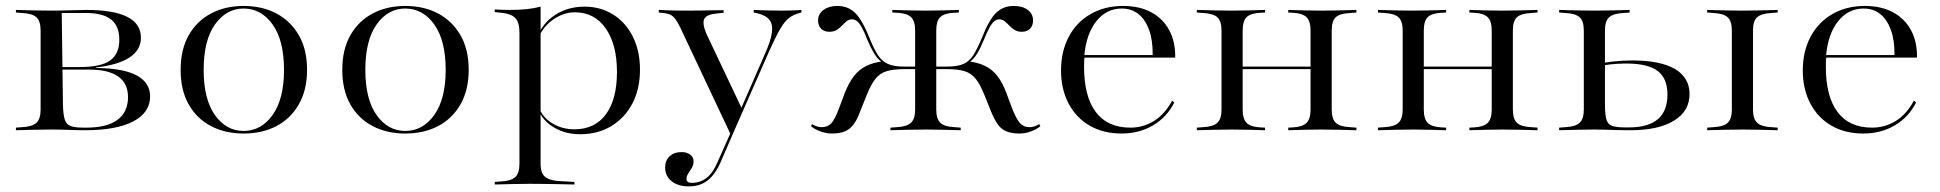

<svg xmlns="http://www.w3.org/2000/svg" viewBox="-20 -447 6658 659"><path d="M155.6 -2.4Q124.2 -2.4 95.6 -1.6Q66.9 -0.8 34.7 0V-8.9L55.6 -10.5Q90.3 -12.1 104.8 -25.4Q119.4 -38.7 119.4 -71V-341.9Q119.4 -375 104.8 -387.9Q90.3 -400.8 55.6 -402.4L34.7 -404V-412.9Q66.9 -412.1 95.6 -411.3Q124.2 -410.5 155.6 -410.5Q188.7 -410.5 220.6 -411.7Q252.4 -412.9 275.8 -412.9Q370.2 -412.9 416.9 -389.1Q463.7 -365.3 463.7 -317.7Q463.7 -275.8 425 -250Q386.3 -224.2 308.9 -215.3V-213.7Q402.4 -212.9 448.8 -188.3Q495.2 -163.7 495.2 -116.1Q495.2 -60.5 437.1 -30.2Q379 0 272.6 0Q244.4 0 216.1 -1.2Q187.9 -2.4 156.5 -2.4ZM196 -88.7Q196.8 -54.8 202 -37.5Q207.3 -20.2 222.2 -14.5Q237.1 -8.9 266.9 -8.9H275.8Q347.6 -8.9 383.5 -35.9Q419.4 -62.9 419.4 -113.7Q419.4 -160.5 385.9 -184.3Q352.4 -208.1 286.3 -208.1H162.9V-216.9H254Q326.6 -216.9 358.1 -239.5Q389.5 -262.1 389.5 -310.5Q389.5 -357.3 361.7 -379.8Q333.9 -402.4 274.2 -402.4H189.5L191.9 -404Z M816.1 11.3Q753.2 11.3 704.4 -14.1Q655.6 -39.5 627.8 -88.3Q600 -137.1 600 -207.3Q600 -277.4 627.8 -326.2Q655.6 -375 704.4 -400.8Q753.2 -426.6 816.1 -426.6Q879.8 -426.6 928.6 -400.8Q977.4 -375 1005.6 -326.2Q1033.9 -277.4 1033.9 -207.3Q1033.9 -137.9 1005.6 -88.7Q977.4 -39.5 928.6 -14.1Q879.8 11.3 816.1 11.3ZM816.1 2.4Q876.6 2.4 915.7 -52.4Q954.8 -107.3 954.8 -207.3Q954.8 -308.1 915.7 -362.9Q876.6 -417.7 816.1 -417.7Q756.5 -417.7 717.7 -362.9Q679 -308.1 679 -207.3Q679 -106.5 717.7 -52Q756.5 2.4 816.1 2.4Z M1371 11.3Q1308.1 11.3 1259.3 -14.1Q1210.5 -39.5 1182.7 -88.3Q1154.8 -137.1 1154.8 -207.3Q1154.8 -277.4 1182.7 -326.2Q1210.5 -375 1259.3 -400.8Q1308.1 -426.6 1371 -426.6Q1434.7 -426.6 1483.5 -400.8Q1532.3 -375 1560.5 -326.2Q1588.7 -277.4 1588.7 -207.3Q1588.7 -137.9 1560.5 -88.7Q1532.3 -39.5 1483.5 -14.1Q1434.7 11.3 1371 11.3ZM1371 2.4Q1431.5 2.4 1470.6 -52.4Q1509.7 -107.3 1509.7 -207.3Q1509.7 -308.1 1470.6 -362.9Q1431.5 -417.7 1371 -417.7Q1311.3 -417.7 1272.6 -362.9Q1233.9 -308.1 1233.9 -207.3Q1233.9 -106.5 1272.6 -52Q1311.3 2.4 1371 2.4Z M1799.2 183.9Q1767.7 183.9 1739.1 184.7Q1710.5 185.5 1678.2 186.3V177.4L1699.2 175.8Q1733.9 174.2 1748.4 160.9Q1762.9 147.6 1762.9 115.3V-206.5H1835.5V115.3Q1835.5 137.1 1842.3 149.6Q1849.2 162.1 1865.3 168.1Q1881.5 174.2 1908.9 175L1951.6 177.4V186.3Q1924.2 185.5 1898.8 185.1Q1873.4 184.7 1849.2 184.3Q1825 183.9 1799.2 183.9ZM1986.3 -424.2Q2041.9 -424.2 2085.1 -396.8Q2128.2 -369.4 2152.4 -320.6Q2176.6 -271.8 2176.6 -208.1Q2176.6 -141.9 2150.8 -92.3Q2125 -42.7 2078.6 -14.5Q2032.3 13.7 1971 13.7Q1919.4 13.7 1879.8 -10.5Q1840.3 -34.7 1829 -70.2L1830.6 -77.4Q1841.1 -45.2 1875 -24.2Q1908.9 -3.2 1951.6 -3.2Q2021.8 -3.2 2059.7 -54.8Q2097.6 -106.5 2097.6 -200Q2097.6 -294.4 2058.9 -349.6Q2020.2 -404.8 1953.2 -404.8Q1913.7 -404.8 1877.4 -379Q1841.1 -353.2 1824.2 -308.1L1822.6 -316.1Q1841.1 -366.9 1885.1 -395.6Q1929 -424.2 1986.3 -424.2ZM1762.9 -206.5V-335.5Q1762.9 -371 1748 -385.9Q1733.1 -400.8 1692.7 -404L1678.2 -405.6V-414.5Q1697.6 -413.7 1708.5 -413.3Q1719.4 -412.9 1731.5 -412.9Q1761.3 -412.9 1787.9 -415.7Q1814.5 -418.5 1835.5 -424.2V-414.5V-206.5Z M2487.1 12.9 2314.5 -353.2Q2305.6 -371 2298.4 -381Q2291.1 -391.1 2281.9 -396Q2272.6 -400.8 2256.5 -402.4L2241.1 -404V-412.9Q2258.1 -412.1 2278.6 -411.3Q2299.2 -410.5 2322.6 -410.5H2326.6H2332.3Q2359.7 -410.5 2383.9 -410.9Q2408.1 -411.3 2427.8 -411.7Q2447.6 -412.1 2463.7 -412.1V-403.2L2441.1 -400.8Q2405.6 -397.6 2397.6 -382.7Q2389.5 -367.7 2404 -332.3L2527.4 -71.8L2516.9 -58.9L2604.8 -260.5Q2625.8 -306.5 2629.4 -335.5Q2633.1 -364.5 2620.2 -379.8Q2607.3 -395.2 2578.2 -401.6L2566.9 -404V-412.9Q2583.1 -412.1 2609.3 -411.3Q2635.5 -410.5 2666.1 -410.5Q2687.9 -410.5 2704 -411.3Q2720.2 -412.1 2730.6 -412.9V-404L2724.2 -402.4Q2703.2 -396.8 2688.3 -385.5Q2673.4 -374.2 2658.1 -348Q2642.7 -321.8 2620.2 -271.8L2495.2 12.9ZM2344.4 192.7Q2307.3 192.7 2285.1 175Q2262.9 157.3 2262.9 127.4Q2262.9 104 2278.2 89.5Q2293.5 75 2319.4 75Q2337.9 75 2349.2 83.9Q2360.5 92.7 2360.5 106.5Q2360.5 119.4 2354.4 129.4Q2348.4 139.5 2342.3 148.4Q2336.3 157.3 2336.3 166.9Q2336.3 180.6 2354 180.6Q2383.9 180.6 2405.6 163.3Q2427.4 146 2442.7 109.7L2494.4 -6.5L2501.6 -1.6L2451.6 113.7Q2439.5 140.3 2423.8 158.1Q2408.1 175.8 2388.7 184.3Q2369.4 192.7 2344.4 192.7Z M3479 11.3Q3453.2 11.3 3435.5 4.4Q3417.7 -2.4 3405.6 -19Q3393.5 -35.5 3381.5 -64.5L3358.1 -122.6Q3343.5 -158.9 3328.2 -177.4Q3312.9 -196 3290.3 -202.8Q3267.7 -209.7 3230.6 -209.7H3179V-218.5H3231.5Q3266.1 -218.5 3286.7 -227.4Q3307.3 -236.3 3321 -258.1Q3334.7 -279.8 3350.8 -318.5Q3375 -379.8 3399.2 -403.2Q3423.4 -426.6 3459.7 -426.6Q3489.5 -426.6 3507.7 -412.9Q3525.8 -399.2 3525.8 -376.6Q3525.8 -358.9 3515.3 -348.4Q3504.8 -337.9 3487.1 -337.9Q3472.6 -337.9 3462.1 -344.4Q3451.6 -350.8 3444 -359.3Q3436.3 -367.7 3428.2 -374.2Q3420.2 -380.6 3409.7 -380.6Q3400.8 -380.6 3392.7 -374.2Q3384.7 -367.7 3376.2 -352.4Q3367.7 -337.1 3357.3 -311.3Q3345.2 -281.5 3333.5 -262.5Q3321.8 -243.5 3307.3 -233.9L3299.2 -237.1Q3335.5 -233.1 3360.5 -221Q3385.5 -208.9 3402.8 -186.7Q3420.2 -164.5 3433.1 -130.6L3454 -75Q3468.5 -37.9 3481 -24.2Q3493.5 -10.5 3513.7 -10.5Q3529.8 -10.5 3546.8 -21L3550.8 -13.7Q3537.1 -2.4 3517.7 4.4Q3498.4 11.3 3479 11.3ZM2834.7 11.3Q2816.9 11.3 2797.2 4.4Q2777.4 -2.4 2763.7 -13.7L2766.9 -21Q2784.7 -10.5 2800 -10.5Q2821 -10.5 2833.5 -24.2Q2846 -37.9 2859.7 -75L2880.6 -130.6Q2894.4 -164.5 2911.7 -186.7Q2929 -208.9 2954 -221Q2979 -233.1 3014.5 -237.1L3007.3 -233.9Q2992.7 -243.5 2981 -262.5Q2969.4 -281.5 2956.5 -311.3Q2946.8 -337.1 2938.3 -352.4Q2929.8 -367.7 2921.8 -374.2Q2913.7 -380.6 2904 -380.6Q2893.5 -380.6 2885.9 -374.2Q2878.2 -367.7 2870.2 -359.3Q2862.1 -350.8 2852 -344.4Q2841.9 -337.9 2826.6 -337.9Q2808.9 -337.9 2798.4 -348.4Q2787.9 -358.9 2787.9 -376.6Q2787.9 -399.2 2806.5 -412.9Q2825 -426.6 2854 -426.6Q2890.3 -426.6 2914.5 -403.2Q2938.7 -379.8 2963.7 -318.5Q2979 -279.8 2993.1 -258.1Q3007.3 -236.3 3027.8 -227.4Q3048.4 -218.5 3082.3 -218.5H3135.5V-209.7H3083.1Q3046.8 -209.7 3023.8 -202.8Q3000.8 -196 2985.5 -177.4Q2970.2 -158.9 2955.6 -122.6L2932.3 -64.5Q2921.8 -35.5 2908.9 -19Q2896 -2.4 2878.6 4.4Q2861.3 11.3 2834.7 11.3ZM3121 -206.5V-341.9Q3121 -375 3106.9 -388.3Q3092.7 -401.6 3058.9 -403.2L3042.7 -404V-412.9Q3073.4 -412.1 3100.8 -411.3Q3128.2 -410.5 3157.3 -410.5Q3186.3 -410.5 3213.3 -411.3Q3240.3 -412.1 3271 -412.9V-404L3254.8 -403.2Q3221 -401.6 3207.3 -388.3Q3193.5 -375 3193.5 -341.9V-206.5ZM3157.3 -2.4Q3125.8 -2.4 3097.2 -1.6Q3068.5 -0.8 3036.3 0V-8.9L3057.3 -10.5Q3091.9 -12.1 3106.5 -25.4Q3121 -38.7 3121 -71V-206.5H3193.5V-71Q3193.5 -38.7 3207.7 -25.4Q3221.8 -12.1 3257.3 -10.5L3277.4 -8.9V0Q3245.2 -0.8 3216.5 -1.6Q3187.9 -2.4 3157.3 -2.4Z M3829 11.3Q3766.9 11.3 3720.2 -15.7Q3673.4 -42.7 3647.6 -91.9Q3621.8 -141.1 3621.8 -204.8Q3621.8 -271 3648.4 -321Q3675 -371 3723.4 -398.8Q3771.8 -426.6 3834.7 -426.6Q3891.1 -426.6 3931.5 -404.8Q3971.8 -383.1 3993.1 -343.5Q4014.5 -304 4013.7 -249.2H3667.7L3666.9 -258.1H3936.3Q3937.1 -308.1 3924.2 -344Q3911.3 -379.8 3887.5 -398.8Q3863.7 -417.7 3829.8 -417.7Q3777.4 -417.7 3742.7 -373.8Q3708.1 -329.8 3701.6 -255.6L3702.4 -254.8Q3701.6 -246.8 3701.2 -237.9Q3700.8 -229 3700.8 -217.7Q3700.8 -116.1 3741.1 -62.5Q3781.5 -8.9 3859.7 -8.9Q3903.2 -8.9 3940.3 -31.5Q3977.4 -54 4003.2 -101.6L4010.5 -95.2Q3985.5 -45.2 3937.9 -16.9Q3890.3 11.3 3829 11.3Z M4514.5 -2.4Q4485.5 -2.4 4458.9 -1.6Q4432.3 -0.8 4401.6 0V-8.9L4416.9 -9.7Q4450 -11.3 4464.1 -25Q4478.2 -38.7 4478.2 -71V-206.5H4550.8V-71Q4550.8 -38.7 4564.9 -25.4Q4579 -12.1 4614.5 -10.5L4635.5 -8.9V0Q4603.2 -0.8 4574.2 -1.6Q4545.2 -2.4 4514.5 -2.4ZM4208.9 -2.4Q4177.4 -2.4 4148.8 -1.6Q4120.2 -0.8 4087.9 0V-8.9L4108.9 -10.5Q4143.5 -12.1 4158.1 -25.4Q4172.6 -38.7 4172.6 -71V-341.9Q4172.6 -375 4158.1 -387.9Q4143.5 -400.8 4108.9 -402.4L4087.9 -404V-412.9Q4120.2 -412.1 4148.8 -411.3Q4177.4 -410.5 4208.9 -410.5Q4237.1 -410.5 4264.1 -411.3Q4291.1 -412.1 4321.8 -412.9V-404L4306.5 -403.2Q4272.6 -401.6 4258.9 -388.3Q4245.2 -375 4245.2 -341.9V-71Q4245.2 -38.7 4258.9 -25Q4272.6 -11.3 4306.5 -9.7L4321.8 -8.9V0Q4291.1 -0.8 4264.1 -1.6Q4237.1 -2.4 4208.9 -2.4ZM4478.2 -206.5V-341.9Q4478.2 -375 4464.1 -388.3Q4450 -401.6 4416.9 -403.2L4401.6 -404V-412.9Q4432.3 -412.1 4458.9 -411.3Q4485.5 -410.5 4514.5 -410.5Q4545.2 -410.5 4574.2 -411.3Q4603.2 -412.1 4635.5 -412.9V-404L4614.5 -402.4Q4579 -400.8 4564.9 -387.9Q4550.8 -375 4550.8 -341.9V-206.5ZM4219.4 -209.7V-218.5H4504.8V-209.7Z M5136.3 -2.4Q5107.3 -2.4 5080.6 -1.6Q5054 -0.8 5023.4 0V-8.9L5038.7 -9.7Q5071.8 -11.3 5085.9 -25Q5100 -38.7 5100 -71V-206.5H5172.6V-71Q5172.6 -38.7 5186.7 -25.4Q5200.8 -12.1 5236.3 -10.5L5257.3 -8.9V0Q5225 -0.8 5196 -1.6Q5166.9 -2.4 5136.3 -2.4ZM4830.6 -2.4Q4799.2 -2.4 4770.6 -1.6Q4741.9 -0.8 4709.7 0V-8.9L4730.6 -10.5Q4765.3 -12.1 4779.8 -25.4Q4794.4 -38.7 4794.4 -71V-341.9Q4794.4 -375 4779.8 -387.9Q4765.3 -400.8 4730.6 -402.4L4709.7 -404V-412.9Q4741.9 -412.1 4770.6 -411.3Q4799.2 -410.5 4830.6 -410.5Q4858.9 -410.5 4885.9 -411.3Q4912.9 -412.1 4943.5 -412.9V-404L4928.2 -403.2Q4894.4 -401.6 4880.6 -388.3Q4866.9 -375 4866.9 -341.9V-71Q4866.9 -38.7 4880.6 -25Q4894.4 -11.3 4928.2 -9.7L4943.5 -8.9V0Q4912.9 -0.8 4885.9 -1.6Q4858.9 -2.4 4830.6 -2.4ZM5100 -206.5V-341.9Q5100 -375 5085.9 -388.3Q5071.8 -401.6 5038.7 -403.2L5023.4 -404V-412.9Q5054 -412.1 5080.6 -411.3Q5107.3 -410.5 5136.3 -410.5Q5166.9 -410.5 5196 -411.3Q5225 -412.1 5257.3 -412.9V-404L5236.3 -402.4Q5200.8 -400.8 5186.7 -387.9Q5172.6 -375 5172.6 -341.9V-206.5ZM4841.1 -209.7V-218.5H5126.6V-209.7Z M5924.2 -206.5V-341.9Q5924.2 -375 5909.7 -387.9Q5895.2 -400.8 5860.5 -402.4L5839.5 -404V-412.9Q5871.8 -412.1 5900.8 -411.3Q5929.8 -410.5 5960.5 -410.5Q5991.9 -410.5 6020.6 -411.3Q6049.2 -412.1 6081.5 -412.9V-404L6060.5 -402.4Q6025.8 -400.8 6011.3 -387.9Q5996.8 -375 5996.8 -341.9V-206.5ZM5960.5 -2.4Q5929.8 -2.4 5900.8 -1.6Q5871.8 -0.8 5839.5 0V-8.9L5860.5 -10.5Q5895.2 -12.1 5909.7 -25.4Q5924.2 -38.7 5924.2 -71V-206.5H5996.8V-71Q5996.8 -38.7 6011.3 -25.4Q6025.8 -12.1 6060.5 -10.5L6081.5 -8.9V0Q6049.2 -0.8 6020.6 -1.6Q5991.9 -2.4 5960.5 -2.4ZM5416.1 -206.5V-341.9Q5416.1 -375 5401.6 -387.9Q5387.1 -400.8 5352.4 -402.4L5331.5 -404V-412.9Q5363.7 -412.1 5392.3 -411.3Q5421 -410.5 5452.4 -410.5Q5483.1 -410.5 5512.1 -411.3Q5541.1 -412.1 5573.4 -412.9V-404L5552.4 -402.4Q5517.7 -400.8 5503.2 -387.9Q5488.7 -375 5488.7 -341.9V-206.5ZM5452.4 -2.4Q5421 -2.4 5392.3 -1.6Q5363.7 -0.8 5331.5 0V-8.9L5352.4 -10.5Q5387.1 -12.1 5401.6 -25.4Q5416.1 -38.7 5416.1 -71V-206.5H5488.7V-88.7Q5488.7 -54.8 5493.5 -37.5Q5498.4 -20.2 5513.3 -14.9Q5528.2 -9.7 5558.1 -9.7H5571Q5637.1 -9.7 5670.2 -37.9Q5703.2 -66.1 5703.2 -122.6Q5703.2 -178.2 5669.4 -203.6Q5635.5 -229 5561.3 -229Q5533.9 -229 5505.2 -225.8Q5476.6 -222.6 5447.6 -215.3V-224.2Q5478.2 -231.5 5512.9 -235.5Q5547.6 -239.5 5583.1 -239.5Q5679 -239.5 5729 -210.1Q5779 -180.6 5779 -124.2Q5779 -65.3 5725.4 -32.7Q5671.8 0 5575.8 0Q5541.1 0 5510.5 -1.2Q5479.8 -2.4 5452.4 -2.4Z M6375 11.3Q6312.9 11.3 6266.1 -15.7Q6219.4 -42.7 6193.5 -91.9Q6167.7 -141.1 6167.7 -204.8Q6167.7 -271 6194.4 -321Q6221 -371 6269.4 -398.8Q6317.7 -426.6 6380.6 -426.6Q6437.1 -426.6 6477.4 -404.8Q6517.7 -383.1 6539.1 -343.5Q6560.5 -304 6559.7 -249.2H6213.7L6212.9 -258.1H6482.3Q6483.1 -308.1 6470.2 -344Q6457.3 -379.8 6433.5 -398.8Q6409.7 -417.7 6375.8 -417.7Q6323.4 -417.7 6288.7 -373.8Q6254 -329.8 6247.6 -255.6L6248.4 -254.8Q6247.6 -246.8 6247.2 -237.9Q6246.8 -229 6246.8 -217.7Q6246.8 -116.1 6287.1 -62.5Q6327.4 -8.9 6405.6 -8.9Q6449.2 -8.9 6486.3 -31.5Q6523.4 -54 6549.2 -101.6L6556.5 -95.2Q6531.5 -45.2 6483.9 -16.9Q6436.3 11.3 6375 11.3Z"/></svg>

Font: Playfair 144pt SemiExpanded Light
Style: Regular
Weight: 300
Width: 6
Designer: Claus Eggers Sørensen
Foundry: Claus Eggers Sørensen
Version: Version 2.203